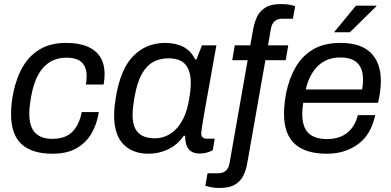

<svg xmlns="http://www.w3.org/2000/svg" viewBox="-20 -751 1943 953"><path d="M241.2 12Q138.6 12 86.7 -35.6Q34.9 -83.2 34.9 -185.3Q34.9 -210.7 37.7 -237.3Q40.5 -263.8 46.1 -290.5Q61.5 -366.4 94.3 -421.6Q127 -476.8 179.8 -507.4Q232.6 -538 307.3 -538Q372.6 -538 415 -519.5Q457.5 -500.9 478.3 -466.7Q499.2 -432.5 499.2 -384.1Q499.2 -371.7 498 -358.4Q496.7 -345.1 494.3 -331.3H406.2Q408.1 -342.4 409.1 -352.6Q410 -362.8 410 -372.5Q410 -417.9 386.1 -441.3Q362.2 -464.7 308 -464.7Q264.6 -464.7 229.8 -444.5Q195.1 -424.2 171.1 -382.6Q147.2 -341 135.4 -276.4Q131.5 -254.3 129.2 -238Q127 -221.7 126.2 -209.5Q125.5 -197.4 125.5 -186.9Q125.5 -121.7 154.7 -91.8Q184 -61.8 239.1 -61.8Q305.9 -61.8 340.3 -98Q374.7 -134.2 385.5 -194.7H470.4Q461.3 -134.2 433.5 -87.4Q405.8 -40.7 358.4 -14.3Q311 12 241.2 12Z M717 12Q638.1 12 592.2 -35.2Q546.4 -82.4 546.4 -178.8Q546.4 -198.8 548.6 -220.7Q550.9 -242.7 554.9 -267.7Q578.4 -409.5 642.3 -473.8Q706.1 -538 799.6 -538Q852.4 -538 890.4 -518.2Q928.5 -498.3 948.5 -456.3H955.1L982.4 -526H1054.1L1031.9 -402.4Q1026.3 -368.3 1018.8 -328.4Q1011.3 -288.4 1004.4 -248.9Q997.4 -209.3 991.5 -175.4Q985.6 -141.5 982.2 -118.3Q978.8 -95.1 978.8 -88.8Q978.8 -75.7 986.1 -69.2Q993.4 -62.7 1006.4 -62.7H1045.8L1035.9 -4.9Q1025.9 0.1 1009.2 5.6Q992.5 11.1 971.1 11.1Q943.3 11.1 926.3 -1.4Q909.4 -14 903.4 -37.6Q901.2 -45.7 900.1 -55.6Q898.9 -65.5 899.4 -76.2L892.8 -77.6Q860.3 -31.8 814.6 -9.9Q768.8 12 717 12ZM749.4 -64.5Q775 -64.5 800.8 -74.4Q826.7 -84.2 849.8 -106.1Q872.9 -128.1 890.9 -164.8Q908.8 -201.5 918.1 -254.7Q923.5 -285.7 925.2 -304.9Q926.9 -324.1 926.9 -339.4Q926.9 -399.2 900.7 -430.4Q874.5 -461.5 816.3 -461.5Q773.2 -461.5 740 -443.1Q706.8 -424.6 683.8 -383.3Q660.7 -342 648.4 -273.1Q644.4 -249.6 642.2 -233.1Q640 -216.6 639 -204.2Q638 -191.8 638 -181.4Q638 -120.9 665.6 -92.7Q693.2 -64.5 749.4 -64.5Z M1068.8 182Q1055.1 182 1042.2 180.5Q1029.3 178.9 1018.3 176.3Q1007.3 173.8 999.2 170.7L1010.1 109.1H1061.5Q1086.3 109.1 1100.7 96.5Q1115.1 83.8 1119.1 60.4L1209.3 -452.2H1132.8L1145.3 -526H1222.2L1237 -607.7Q1242.5 -638.1 1255.3 -666.4Q1268 -694.7 1296.3 -712.8Q1324.6 -731 1376.1 -731Q1389.2 -731 1401.9 -729.7Q1414.6 -728.4 1425.8 -725.8Q1437 -723.2 1445.1 -719.7L1433.8 -658.1H1381.9Q1357.2 -658.1 1343.2 -645.7Q1329.3 -633.3 1324.8 -609.4L1310.2 -526H1410.7L1398.2 -452.2H1297.3L1206.9 61Q1201.8 90.9 1188.8 118.7Q1175.8 146.6 1147.9 164.3Q1120.1 182 1068.8 182Z M1602.8 12Q1495.8 12 1442.8 -37Q1389.8 -86 1389.8 -184.9Q1389.8 -211.9 1392.8 -239.3Q1395.8 -266.6 1400.8 -292.1Q1415.8 -363.2 1448 -418.6Q1480.3 -474 1534.6 -506Q1588.9 -538 1670.2 -538Q1771.1 -538 1820.7 -488.7Q1870.4 -439.4 1870.4 -348.3Q1870.4 -325.3 1866.9 -297.1Q1863.4 -268.9 1856.3 -240.8H1485.1Q1482.7 -225.6 1481.4 -212.3Q1480.2 -199.1 1480.2 -186.8Q1480.2 -120.5 1510.8 -90.6Q1541.4 -60.7 1604.4 -60.7Q1639.2 -60.7 1669.5 -72.3Q1699.9 -83.9 1722.6 -110.3Q1745.3 -136.7 1756.3 -179.4H1842.3Q1821.7 -82.2 1756.9 -35.1Q1692 12 1602.8 12ZM1497.5 -307.1H1777.5Q1779.9 -320.7 1780.9 -332.9Q1781.8 -345.2 1781.8 -355.8Q1781.8 -411.6 1753.5 -438.7Q1725.2 -465.8 1669 -465.8Q1602.8 -465.8 1559.3 -424.9Q1515.8 -384.1 1497.5 -307.1ZM1638.2 -591 1746.8 -723H1848.2V-720L1716.9 -591Z"/></svg>

Font: Archivo Variable SemiBold
Style: Italic
Weight: 600
Italic angle: -10°
Designer: Hector Gatti
Foundry: Omnibus-Type
Version: Version 2.001